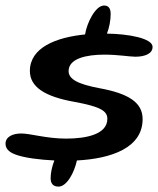

<svg xmlns="http://www.w3.org/2000/svg" viewBox="-42 -648 572 694"><path d="M169.5 26.5C200 26.5 227 -25.5 236 -68C360.5 -74.5 473.5 -113.5 473.5 -217.5C473.5 -277 424 -309.5 318.5 -329C240.5 -343.5 206 -361.5 206 -391C206 -437 271 -450.5 335.5 -450.5C385.5 -450.5 426 -443 447.5 -443C475.5 -443 509.5 -451 509.5 -478.5C509.5 -510 421 -525.5 344.5 -526.5C353 -548 358 -574.5 358 -597.5C358 -619.5 349 -628 334 -628C303 -628 272 -565.5 265.5 -523.5C160.5 -513 66 -476 66 -391.5C66 -334 119.5 -299 226 -280C321.5 -262.5 346 -247 346 -218.5C346 -162 269 -147 197 -147C126 -147 68 -165.5 35 -165.5C3.5 -165.5 -22 -153.5 -22 -128.5C-22 -111 -10 -98.5 12.5 -90C44 -77.5 102 -70.5 154.5 -68C146 -46.5 141 -23 141 -4C141 16.5 151 26.5 169.5 26.5Z"/></svg>

Font: Gluten
Style: Italic
Weight: 400
Italic angle: -13°
Designer: Tyler Finck
Foundry: Etcetera Type Company
Version: Version 0.920